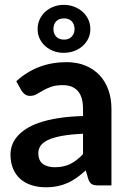

<svg xmlns="http://www.w3.org/2000/svg" viewBox="-20 -786 548 814"><path d="M332 -219Q278.5 -216.5 242 -209.8Q205.5 -203 183.5 -192.5Q161.5 -182 152 -168Q142.5 -154 142.5 -137.5Q142.5 -105 161.8 -91Q181 -77 212 -77Q250 -77 277.8 -90.8Q305.5 -104.5 332 -132.5ZM49 -441.5Q137.5 -522.5 262 -522.5Q307 -522.5 342.5 -507.8Q378 -493 402.5 -466.8Q427 -440.5 439.8 -404Q452.5 -367.5 452.5 -324V0H396.5Q379 0 369.5 -5.2Q360 -10.5 354.5 -26.5L343.5 -63.5Q324 -46 305.5 -32.8Q287 -19.5 267 -10.5Q247 -1.5 224.2 3.2Q201.5 8 174 8Q141.5 8 114 -0.8Q86.5 -9.5 66.5 -27Q46.5 -44.5 35.5 -70.5Q24.5 -96.5 24.5 -131Q24.5 -150.5 31 -169.8Q37.5 -189 52.2 -206.5Q67 -224 90.5 -239.5Q114 -255 148.2 -266.5Q182.5 -278 228 -285.2Q273.5 -292.5 332 -294V-324Q332 -375.5 310 -400.2Q288 -425 246.5 -425Q216.5 -425 196.8 -418Q177 -411 162 -402.2Q147 -393.5 134.8 -386.5Q122.5 -379.5 107.5 -379.5Q94.5 -379.5 85.5 -386.2Q76.5 -393 71 -402ZM139.5 -662.5Q139.5 -685.5 148.5 -704.5Q157.5 -723.5 172.8 -737Q188 -750.5 208 -758Q228 -765.5 250 -765.5Q272.5 -765.5 293 -758Q313.5 -750.5 329 -737Q344.5 -723.5 353.8 -704.5Q363 -685.5 363 -662.5Q363 -640 353.8 -621.5Q344.5 -603 329 -589.8Q313.5 -576.5 293 -569.2Q272.5 -562 250 -562Q228 -562 208 -569.2Q188 -576.5 172.8 -589.8Q157.5 -603 148.5 -621.5Q139.5 -640 139.5 -662.5ZM206.5 -662.5Q206.5 -643.5 218.2 -630.8Q230 -618 252 -618Q272 -618 284 -630.8Q296 -643.5 296 -662.5Q296 -683.5 284 -695.8Q272 -708 252 -708Q230 -708 218.2 -695.8Q206.5 -683.5 206.5 -662.5Z"/></svg>

Font: Lato 2
Style: Bold
Weight: 700
Designer: Lukasz Dziedzic with Adam Twardoch and Botio Nikoltchev
Foundry: tyPoland Lukasz Dziedzic
Version: Version 2.015; 2015-08-06; http://www.latofonts.com/